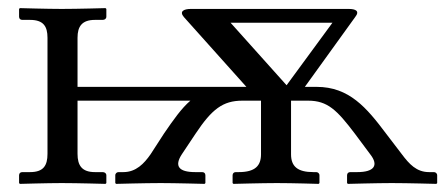

<svg xmlns="http://www.w3.org/2000/svg" viewBox="-20 -451 1101 473"><path d="M577 -203H623V-71C623 -43 609 -27 568 -27H561C556 -27 553 -24 553 -19V0L555 2C555 2 626 0 662 0C701 0 765 2 765 2L767 0V-19C767 -24 763 -27 759 -27H752C713 -27 697 -41 697 -71V-203H739C787 -203 810 -180 854 -122L892 -71C914 -43 901 -27 860 -27H843C838 -27 835 -24 835 -19V0L837 2C837 2 909 0 945 0C984 0 1055 2 1055 2L1057 0V-19C1057 -24 1053 -27 1049 -27H1037C1006 -27 988 -47 970 -71L931 -122C883 -186 840 -237 760 -237H731L855 -409C867 -424 856 -429 839 -429H450C433 -429 421 -423 433 -409L587 -237H171V-358C171 -386 182 -402 214 -402H233C238 -402 242 -405 242 -410V-429L240 -431C240 -431 171 -429 132 -429C97 -429 29 -431 29 -431L27 -429V-410C27 -405 30 -402 35 -402H54C87 -402 97 -386 97 -358V-72C97 -43 87 -27 54 -27H35C30 -27 27 -24 27 -19V0L29 2C29 2 97 0 132 0C171 0 240 2 240 2L242 0V-19C242 -24 238 -27 233 -27H214C182 -27 171 -43 171 -72V-203H449C427 -184 408 -157 384 -122L351 -71C335 -48 315 -27 284 -27H272C268 -27 264 -24 264 -19V0L266 2C266 2 337 0 376 0C411 0 484 2 484 2L486 0V-19C486 -24 483 -27 478 -27H461C420 -27 409 -42 428 -71L462 -122C502 -182 529 -203 577 -203ZM686 -241 548 -395H799Z"/></svg>

Font: Libertinus Math
Style: Regular
Weight: 400
Designer: Philipp H. Poll, Khaled Hosny
Foundry: Caleb Maclennan
Version: Version 7.050;RELEASE